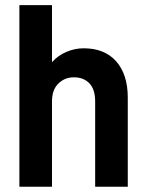

<svg xmlns="http://www.w3.org/2000/svg" viewBox="-20 -710 560 730"><path d="M53.7 -690.4H177.7V-473.6Q200.2 -499 232.4 -512.7Q264.6 -526.4 297.9 -526.4Q377.9 -526.4 421.9 -476.6Q465.8 -426.8 465.8 -338.9V0H341.8V-324.2Q341.8 -370.1 320.3 -392.6Q298.8 -416 260.7 -416Q225.6 -416 201.2 -391.6Q177.7 -368.2 177.7 -324.2V0H53.7Z"/></svg>

Font: Dinish
Style: Bold
Weight: 700
Designer: Bert Driehuis
Foundry: Playbeing
Version: Version 3.006; git-39231f3c-release